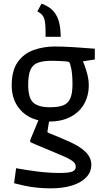

<svg xmlns="http://www.w3.org/2000/svg" viewBox="-20 -850 568 1049"><path d="M207 -830Q231 -822 254 -805.5Q277 -789 292.5 -757.5Q308 -726 311 -670L312 -649H229V-675Q229 -727 221 -750Q213 -773 184 -788ZM257 179Q216 179 179.5 175Q143 171 116 165Q89 159 73 155Q57 151 57 151L68 69Q127 80 188 87.5Q249 95 305 95Q358 95 376 87Q394 79 394 61Q394 51 389 43Q384 35 370.5 26Q357 17 330.5 5Q304 -7 260 -25Q205 -48 180.5 -58Q156 -68 150 -71.5Q144 -75 144 -78Q144 -81 149 -94Q154 -107 162 -125.5Q170 -144 177.5 -163Q185 -182 190 -193Q124 -208 84 -258.5Q44 -309 44 -383Q44 -464 76.5 -510.5Q109 -557 163.5 -576.5Q218 -596 280 -596Q301 -596 329 -595Q357 -594 386.5 -592Q416 -590 441.5 -588Q467 -586 482.5 -585Q498 -584 498 -584V-525L433 -515Q433 -516 441 -495.5Q449 -475 457 -444.5Q465 -414 465 -384Q465 -327 439.5 -282Q414 -237 365.5 -211.5Q317 -186 248 -186Q246 -172 242.5 -152.5Q239 -133 239 -129Q239 -127 246 -123.5Q253 -120 273 -112.5Q293 -105 331 -88Q390 -64 422 -41Q454 -18 466.5 4Q479 26 479 49Q479 90 450.5 119.5Q422 149 372 164Q322 179 257 179ZM254 -264Q299 -264 325.5 -274.5Q352 -285 364 -312.5Q376 -340 376 -389Q376 -442 369.5 -474.5Q363 -507 357 -511Q355 -513 341 -514.5Q327 -516 310 -516.5Q293 -517 279.5 -517.5Q266 -518 265 -518Q218 -518 189 -508Q160 -498 147 -470Q134 -442 134 -387Q134 -315 161.5 -289.5Q189 -264 254 -264Z"/></svg>

Font: Ruda Medium
Style: Regular
Weight: 500
Version: Version 2.001